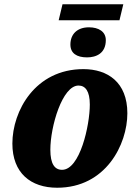

<svg xmlns="http://www.w3.org/2000/svg" viewBox="-20 -870 649 900"><path d="M255 -775H540L558 -850H273ZM388 -601C431 -601 476 -620 476 -682C476 -722 442 -742 397 -742C342 -742 310 -710 310 -661C310 -620 340 -601 388 -601ZM248 10C476 10 577 -193 577 -339C577 -485 484 -546 371 -546C145 -546 38 -350 38 -197C38 -59 124 10 248 10ZM271 -74C236 -74 216 -102 216 -168C216 -277 272 -469 348 -469C380 -469 401 -443 401 -380C401 -283 355 -74 271 -74Z"/></svg>

Font: Noto Serif SemiCondensed Black
Style: Italic
Weight: 900
Width: 4
Italic angle: -12°
Designer: Monotype Design Team
Foundry: Monotype Imaging Inc.
Version: Version 2.014